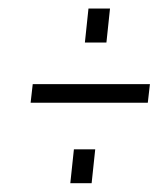

<svg xmlns="http://www.w3.org/2000/svg" viewBox="-20 -634 371 444"><path d="M176.3 -535.6 184.6 -614.3H234.4L226.1 -535.6ZM50.8 -396.5 55.7 -439.5H326.7L321.8 -396.5ZM142.6 -210.4 150.9 -288.6H200.2L191.9 -210.4Z"/></svg>

Font: Oswald
Style: Extra-Light
Weight: 200
Designer: Vernon Adams
Foundry: Vernon Adams
Version: 3.0; ttfautohint (v0.94.23-7a4d-dirty) -l 8 -r 50 -G 200 -x 